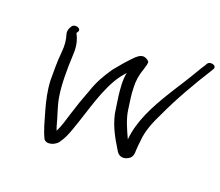

<svg xmlns="http://www.w3.org/2000/svg" viewBox="-129 -887 1340 1170"><g transform="rotate(20 540.5 -302.5)"><path d="M678 -524C684 -545 688 -553 690 -573C691 -580 676 -593 661 -597C633 -606 605 -576 599 -570C564 -535 530 -495 498 -455V-454C466 -408 434 -354 414 -293L380 -201C370 -171 361 -142 352 -115C338 -70 327 -29 308 8C305 -3 299 -15 296 -29C283 -80 261 -135 252 -191C239 -268 240 -367 244 -455C248 -511 240 -552 218 -593L222 -600C245 -627 191 -646 175 -619C165 -605 158 -587 163 -567C174 -531 178 -499 173 -448C167 -392 168 -326 168 -269C171 -202 185 -142 201 -85C218 -27 233 36 258 84C265 90 272 96 286 96C315 96 338 78 346 69C371 35 384 4 399 -39C447 -172 483 -330 560 -434C569 -446 580 -458 589 -469C584 -443 583 -416 584 -393C586 -342 593 -296 601 -246C610 -157 655 -77 696 -11C702 -1 719 36 765 20C804 5 803 -20 804 -49C804 -65 807 -86 810 -113V-114C815 -178 843 -244 872 -302C928 -424 1000 -548 1067 -654L1076 -669C1097 -698 1043 -713 1029 -688L1021 -674C1014 -664 1001 -644 985 -616C950 -555 905 -489 865 -423C808 -328 745 -215 734 -91C711 -141 682 -202 674 -262C668 -311 659 -354 659 -404C657 -439 663 -485 678 -522Z"/></g></svg>

Font: Stray Cat
Style: BdExtObl
Weight: 700
Version: Version 1.0